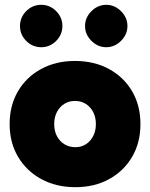

<svg xmlns="http://www.w3.org/2000/svg" viewBox="-20 -765 623 797"><path d="M293 12Q213 12 151.5 -21.5Q90 -55 55 -114Q20 -173 20 -250Q20 -327 54.5 -386Q89 -445 150.5 -478.5Q212 -512 291 -512Q371 -512 432.5 -478.5Q494 -445 528.5 -386Q563 -327 563 -250Q563 -173 528.5 -114Q494 -55 433 -21.5Q372 12 293 12ZM293 -154Q318 -154 337 -166.5Q356 -179 367 -200.5Q378 -222 378 -250Q378 -278 367 -299.5Q356 -321 336.5 -333.5Q317 -346 291 -346Q266 -346 246.5 -333.5Q227 -321 216 -299.5Q205 -278 205 -250Q205 -222 216 -200.5Q227 -179 247 -166.5Q267 -154 293 -154ZM421 -569Q386 -569 359.5 -595.5Q333 -622 333 -657Q333 -692 359.5 -718.5Q386 -745 421 -745Q456 -745 482.5 -718.5Q509 -692 509 -657Q509 -622 482.5 -595.5Q456 -569 421 -569ZM151 -569Q115 -569 89 -595Q63 -621 63 -657Q63 -693 89 -719Q115 -745 151 -745Q187 -745 213 -719Q239 -693 239 -657Q239 -621 213 -595Q187 -569 151 -569Z"/></svg>

Font: Figtree Light Black
Style: Regular
Weight: 900
Version: Version 2.000